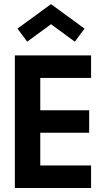

<svg xmlns="http://www.w3.org/2000/svg" viewBox="-20 -936 498 956"><path d="M433.5 0H54V-660H433.5V-548H180.5V-387H424V-275H180.5V-112H433.5ZM352.5 -728.5 234 -815.5 115.5 -728.5 67 -793.5 234 -915.5 401 -793.5Z"/></svg>

Font: Lucymar Sans SemiBold
Style: Regular
Weight: 600
Foundry: The League of Moveable Type (original font) / Main changes by Cristiano Sobral with portions from Mirco Monsees
Version: Version 2.001;August 30, 2020;FontCreator 13.0.0.2681 64-bit